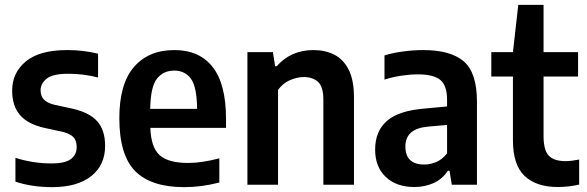

<svg xmlns="http://www.w3.org/2000/svg" viewBox="-20 -760 2415 790"><path d="M194.5 10Q111.5 10 43.5 -12.5V-110.5Q116.5 -87.5 192.5 -87.5Q247 -87.5 271.2 -105.2Q295.5 -123 295.5 -155Q295.5 -182 281.8 -196Q268 -210 238 -217.5L164 -233.5Q94.5 -249 62.2 -286.8Q30 -324.5 30 -387Q30 -461 86.5 -507.5Q143 -554 256.5 -554Q292 -554 324 -550Q356 -546 383.5 -539V-441Q325 -456.5 261.5 -456.5Q196.5 -456.5 171.8 -436.2Q147 -416 147 -388.5Q147 -365 160.2 -350.8Q173.5 -336.5 203.5 -329L277.5 -313Q347 -297.5 379.8 -261.2Q412.5 -225 412.5 -159.5Q412.5 -80.5 355.2 -35.2Q298 10 194.5 10Z M738 10Q601.5 10 536.2 -56Q471 -122 471 -273.5Q471 -414.5 531 -484.2Q591 -554 697.5 -554Q800.5 -554 855.2 -484Q910 -414 910 -270V-234H598.5Q601.5 -153 637.2 -121.2Q673 -89.5 754.5 -89.5Q784 -89.5 815.8 -94.5Q847.5 -99.5 882.5 -108.5V-9Q843 1 808.2 5.5Q773.5 10 738 10ZM696.5 -469.5Q652 -469.5 625.8 -436.2Q599.5 -403 598 -312H791Q790 -403 765.5 -436.2Q741 -469.5 696.5 -469.5Z M998 0V-545.5H1103L1112 -487.5H1118.5Q1177 -554 1270 -554Q1318 -554 1355.5 -535Q1393 -516 1414.8 -473Q1436.5 -430 1436.5 -358.5V0H1310.5V-350Q1310.5 -403 1288.5 -423Q1266.5 -443 1230 -443Q1203.5 -443 1173.8 -430.5Q1144 -418 1124 -390V0Z M1685 9.5Q1611 9.5 1567.2 -32Q1523.5 -73.5 1523.5 -144.5Q1523.5 -220 1572 -262.5Q1620.5 -305 1728.5 -313.5L1819.5 -322V-348.5Q1819.5 -409 1791.2 -431.5Q1763 -454 1699.5 -454Q1669.5 -454 1633 -448.8Q1596.5 -443.5 1562 -432.5V-532Q1597.5 -543 1640.5 -548.5Q1683.5 -554 1721.5 -554Q1834 -554 1888.2 -507.5Q1942.5 -461 1942.5 -341.5V0H1839L1829.5 -57.5H1823Q1800 -23 1764 -6.8Q1728 9.5 1685 9.5ZM1648 -157.5Q1648 -83 1725.5 -83Q1749.5 -83 1774.2 -93Q1799 -103 1819.5 -129V-246L1741 -239Q1693 -234.5 1670.5 -214Q1648 -193.5 1648 -157.5Z M2275 9.5Q2187 9.5 2138.8 -35.8Q2090.5 -81 2090.5 -183V-445H2001.5V-545.5H2090.5L2112.5 -740H2216.5V-545.5H2358.5V-445H2216.5V-200.5Q2216.5 -142 2238 -119.5Q2259.5 -97 2307 -97Q2330 -97 2363 -103.5V-0.5Q2344 4 2320.8 6.8Q2297.5 9.5 2275 9.5Z"/></svg>

Font: Encode Sans SemiCondensed SemiCondensed SemiBold
Style: Regular
Weight: 600
Width: 4
Designer: Multiple Designers
Foundry: Impallari Type
Version: Version 3.000; ttfautohint (v1.8.3) -l 8 -r 50 -G 200 -x 14 